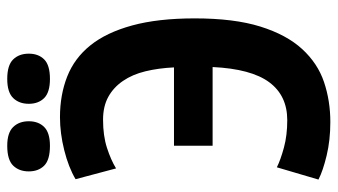

<svg xmlns="http://www.w3.org/2000/svg" viewBox="-216 -680 910 517"><g transform="rotate(-90 238.5 -421.0)"><path d="M105 -407H316Q314 -449 305.5 -484Q297 -519 279.5 -544.5Q262 -570 236.5 -584Q211 -598 175 -598Q132 -598 99.5 -587.5Q67 -577 44 -563L15 -672Q47 -691 93 -702.5Q139 -714 182 -714Q242 -714 291.5 -694.5Q341 -675 375.5 -632Q410 -589 429 -519.5Q448 -450 448 -351Q448 -245 426 -174.5Q404 -104 365.5 -62Q327 -20 276.5 -3Q226 14 169 14Q120 14 78.5 4Q37 -6 14 -18L47 -130Q67 -120 100 -111Q133 -102 174 -102Q240 -102 276 -150.5Q312 -199 317 -303H105ZM36 -798Q36 -824 51.5 -840Q67 -856 105 -856Q140 -856 155.5 -840Q171 -824 171 -798Q171 -772 155.5 -756.5Q140 -741 105 -741Q67 -741 51.5 -756.5Q36 -772 36 -798ZM218 -798Q218 -824 233.5 -840Q249 -856 285 -856Q322 -856 337.5 -840Q353 -824 353 -798Q353 -772 337.5 -756.5Q322 -741 285 -741Q249 -741 233.5 -756.5Q218 -772 218 -798Z"/></g></svg>

Font: PT Sans Narrow
Style: Bold
Weight: 700
Width: 3
Designer: A.Korolkova, O.Umpeleva, V.Yefimov
Foundry: ParaType Ltd
Version: Version 2.003W OFL